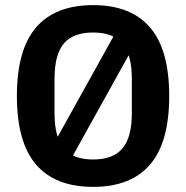

<svg xmlns="http://www.w3.org/2000/svg" viewBox="-20 -720 727 750"><path d="M344 10Q196 10 121 -77Q46 -164 46 -345Q46 -526 121 -613Q196 -700 344 -700Q491 -700 566 -613Q641 -526 641 -345Q641 -164 566 -77Q491 10 344 10ZM344 -97Q422 -97 458.5 -140.5Q495 -184 495 -278V-412Q495 -506 458.5 -549.5Q422 -593 344 -593Q265 -593 229 -549.5Q193 -506 193 -412V-278Q193 -184 229 -140.5Q265 -97 344 -97ZM155 -95 435 -599 533 -595 253 -91Z"/></svg>

Font: Mozilla Text ExtraLight
Style: Regular
Weight: 200
Designer: Studio DRAMA
Foundry: Studio DRAMA
Version: Version 1.000